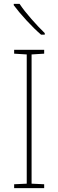

<svg xmlns="http://www.w3.org/2000/svg" viewBox="-20 -971 300 991"><path d="M208 0H53V-20L118 -23V-690L53 -694V-714H208V-694L143 -690V-23L208 -20ZM81 -951Q105 -915 142 -873Q179 -831 211 -800V-792H192Q156 -823 116.5 -866Q77 -909 51 -944V-951Z"/></svg>

Font: Noto Sans Tamil SemiCondensed Thin
Style: Regular
Weight: 100
Width: 4
Designer: Jelle Bosma - Monotype Design Team
Foundry: Monotype Imaging Inc.
Version: Version 2.004; ttfautohint (v1.8.4.7-5d5b)